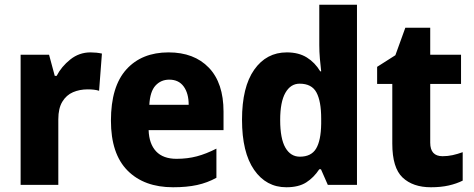

<svg xmlns="http://www.w3.org/2000/svg" viewBox="-20 -780 1999 810"><path d="M362 -559Q387 -559 410 -554L398 -397Q380 -403 350 -403Q316 -403 288 -391Q260 -379 243 -351Q226 -323 226 -277V0H67V-549H187L211 -460H219Q239 -499 276.5 -529Q314 -559 362 -559Z M691 -559Q799 -559 861 -494.5Q923 -430 923 -309V-231H607Q609 -173 638.5 -141.5Q668 -110 725 -110Q771 -110 810.5 -120.5Q850 -131 893 -153V-30Q855 -9 811.5 0.5Q768 10 710 10Q588 10 518 -60.5Q448 -131 448 -271Q448 -415 513 -487Q578 -559 691 -559ZM694 -444Q659 -444 636 -419Q613 -394 610 -338H776Q776 -386 755 -415Q734 -444 694 -444Z M1188 10Q1103 10 1052 -63.5Q1001 -137 1001 -275Q1001 -413 1052.5 -486Q1104 -559 1190 -559Q1240 -559 1274.5 -537.5Q1309 -516 1331 -479H1335Q1332 -503 1329.5 -532.5Q1327 -562 1327 -590V-760H1486V0H1363L1334 -66H1327Q1304 -31 1272 -10.5Q1240 10 1188 10ZM1245 -119Q1293 -119 1313.5 -153Q1334 -187 1335 -258V-280Q1335 -353 1315 -390Q1295 -427 1244 -427Q1206 -427 1184 -388.5Q1162 -350 1162 -274Q1162 -195 1184 -157Q1206 -119 1245 -119Z M1847 -121Q1869 -121 1889.5 -125.5Q1910 -130 1932 -138V-18Q1906 -5 1873 2.5Q1840 10 1798 10Q1722 10 1678.5 -31Q1635 -72 1635 -174V-426H1571V-498L1648 -547L1690 -663H1795V-549H1925V-426H1795V-178Q1795 -121 1847 -121Z"/></svg>

Font: Noto Sans Gurmukhi SemiCondensed ExtraBold
Style: Regular
Weight: 800
Width: 4
Designer: Jelle Bosma - Monotype Design Team
Foundry: Monotype Imaging Inc.
Version: Version 2.004; ttfautohint (v1.8.4.7-5d5b)